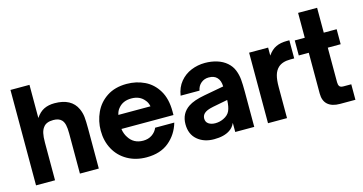

<svg xmlns="http://www.w3.org/2000/svg" viewBox="-80 -1117 2806 1483"><g transform="rotate(-15 1323.5 -375.5)"><path d="M58 0V-763H210V-498Q239 -541 275 -558.5Q311 -576 359 -576Q494 -576 538 -480Q553 -447 556.5 -413Q560 -379 560 -320V0H409V-322Q409 -364 403 -389.5Q397 -415 383 -430Q361 -453 317 -453Q260 -453 237 -421Q223 -404 216.5 -376Q210 -348 210 -302V0Z M650 -278Q650 -354 681.5 -422.5Q713 -491 777.5 -533.5Q842 -576 936 -576Q1013 -576 1078.5 -544.5Q1144 -513 1184 -446.5Q1224 -380 1224 -280V-250H808Q810 -231 817 -212.5Q824 -194 833 -181Q871 -119 948 -119Q989 -119 1019 -139.5Q1049 -160 1062 -192H1215Q1189 -102 1120 -45Q1051 12 941 12Q855 12 788.5 -25.5Q722 -63 686 -129Q650 -195 650 -278ZM1070 -361Q1063 -394 1046 -412Q1010 -458 942 -458Q874 -458 837 -412Q820 -393 813 -361Z M1295 -157Q1295 -243 1363 -289Q1407 -319 1495 -335L1652 -364Q1651 -411 1627 -436Q1605 -460 1561 -460Q1526 -460 1500 -438.5Q1474 -417 1467 -380H1316Q1326 -445 1362.5 -489Q1399 -533 1451.5 -554.5Q1504 -576 1562 -576Q1613 -576 1658 -562Q1703 -548 1735 -520Q1767 -492 1781.5 -455Q1796 -418 1799.5 -379.5Q1803 -341 1803 -280V0H1651V-73Q1635 -37 1606 -19Q1560 12 1480 12Q1399 12 1347 -32.5Q1295 -77 1295 -157ZM1587 -120Q1625 -138 1639 -169Q1653 -200 1655 -255L1536 -232Q1507 -226 1490.5 -219Q1474 -212 1463 -202Q1446 -185 1446 -162Q1446 -134 1467 -119.5Q1488 -105 1521 -105Q1556 -105 1587 -120Z M1913 0V-564H2065V-500Q2094 -542 2130.5 -559Q2167 -576 2217 -576H2238V-431H2206Q2142 -431 2108 -399Q2085 -377 2075 -341.5Q2065 -306 2065 -249V0Z M2489 0Q2426 0 2392 -29.5Q2358 -59 2358 -118V-444H2278V-564H2358V-763H2510V-564H2613V-444H2510V-167Q2510 -147 2518 -135.5Q2526 -124 2550 -124H2612V0Z"/></g></svg>

Font: Open Sauce One ExtraBold
Style: Regular
Weight: 800
Designer: Alfredo Marco Pradil
Foundry: Creative Sauce Fz LLC
Version: Version 1.477